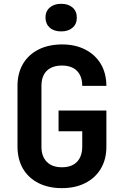

<svg xmlns="http://www.w3.org/2000/svg" viewBox="-20 -972 639 1002"><path d="M299.3 -808.1Q261.2 -808.1 239.7 -827.6Q217.8 -847.2 217.3 -879.9Q217.3 -913.1 239.7 -932.6Q261.7 -952.1 299.3 -952.1Q336.9 -952.1 358.9 -932.6Q380.9 -913.1 380.9 -879.9Q380.9 -846.7 358.9 -827.6Q336.9 -808.1 299.3 -808.1ZM303.2 9.8Q232.9 9.8 180.7 -16.6Q128.9 -43 100.1 -91.3Q71.8 -139.6 71.3 -206.1V-523.9Q71.3 -589.8 100.1 -638.7Q128.4 -687 180.7 -713.4Q232.4 -739.7 303.2 -740.2Q373 -740.2 424.8 -713.4Q476.6 -687 505.9 -638.7Q534.7 -590.3 535.2 -523.9H409.2Q409.2 -574.7 381.3 -602.5Q354 -629.9 303.2 -629.9Q252.9 -629.9 224.6 -603Q196.8 -576.2 196.3 -524.9V-206.1Q196.3 -155.3 224.6 -127Q252.4 -99.1 303.2 -99.1Q354 -99.1 381.3 -127Q408.7 -154.8 409.2 -206.1V-287.1H285.6V-395H535.2V-206.1Q535.2 -140.1 505.9 -91.3Q477.1 -43 424.8 -16.6Q373 9.8 303.2 9.8Z"/></svg>

Font: UDEV Gothic 35
Style: Bold
Weight: 700
Version: v2.1.0; ttfautohint (v1.8.4.7-5d5b-dirty) -l 6 -r 45 -G 200 